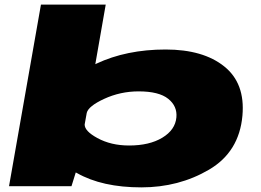

<svg xmlns="http://www.w3.org/2000/svg" viewBox="-20 -805 1128 830"><path d="M19 0 157 -785H437L392 -527.5Q394 -528 396 -529.5Q526.5 -591 696 -591Q858 -591 949.2 -518Q1040.5 -445 1028 -305Q1014 -148 883.5 -71.5Q753 5 591 5Q421.5 5 312.5 -57Q310 -58 307.5 -59.5L289 0ZM355 -317 346 -267Q345.5 -238.5 400.5 -208.5Q459.5 -176 538 -176Q626 -176 681.8 -209.8Q737.5 -243.5 742.5 -297.5Q747 -346 707 -378Q667 -410 579 -410Q500.5 -410 430 -377.5Q362 -346 355 -317Z"/></svg>

Font: Anybody UltraExpanded Black
Style: Italic
Weight: 900
Width: 9
Italic angle: -10°
Designer: Tyler Finck
Foundry: Etcetera Type Company
Version: Version 1.010; ttfautohint (v1.8.3) -l 8 -r 50 -G 200 -x 14 